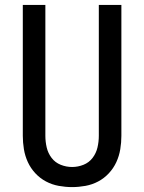

<svg xmlns="http://www.w3.org/2000/svg" viewBox="-20 -755 588 783"><path d="M274 8Q247 8 219.5 3Q192 -2 167.5 -15Q143 -28 124 -48.5Q105 -69 93.5 -94Q82 -119 77.5 -146.5Q73 -174 73 -201V-735H165V-201Q165 -177 170.5 -153.5Q176 -130 190.5 -111Q205 -92 227.5 -83Q250 -74 274 -74Q298 -74 320.5 -83Q343 -92 357.5 -111Q372 -130 377.5 -153.5Q383 -177 383 -201V-735H475V-201Q475 -174 470.5 -146.5Q466 -119 454.5 -94Q443 -69 424 -48.5Q405 -28 380.5 -15Q356 -2 328.5 3Q301 8 274 8Z"/></svg>

Font: Iosevka Semi-Condensed Medium
Style: Regular
Weight: 500
Monospace: yes
Designer: Belleve Invis
Foundry: Belleve Invis
Version: Version 27.3.5